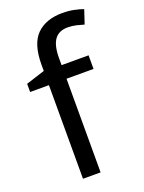

<svg xmlns="http://www.w3.org/2000/svg" viewBox="-145 -834 677 902"><g transform="rotate(-20 193.5 -382.5)"><path d="M332 -468H197V0H109V-468H15V-509L109 -539V-570Q109 -674 155 -719.5Q201 -765 283 -765Q315 -765 341.5 -759.5Q368 -754 387 -747L364 -678Q348 -683 327 -688Q306 -693 284 -693Q240 -693 218.5 -663.5Q197 -634 197 -571V-536H332Z"/></g></svg>

Font: Noto Sans Tagalog
Style: Regular
Weight: 400
Designer: Monotype Design Team
Foundry: Monotype Imaging Inc.
Version: Version 2.001; ttfautohint (v1.8.4.7-5d5b)